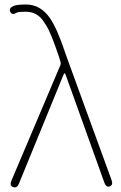

<svg xmlns="http://www.w3.org/2000/svg" viewBox="-20 -827 536 852"><path d="M64 -12Q55 10 38 3Q21 -3 31 -26L248 -538Q251 -546 248 -554L242 -574Q206 -682 185 -714Q179 -724 172 -734Q144 -775 93 -775Q62 -775 55 -771Q34 -758 26 -774Q17 -790 39 -800Q52 -807 96 -807Q160 -807 202 -746Q235 -698 272 -585Q276 -574 280 -563L475 -28Q483 -6 467 0Q451 6 443 -17L271 -496Q269 -502 267 -502Q265 -502 262 -496Z"/></svg>

Font: Resource Han Rounded KR ExtraLight
Style: Regular
Weight: 250
Designer: Cyano Hao (round all glyphs); Ryoko NISHIZUKA 西塚涼子 (kana, bopomofo & ideographs); Paul D. Hunt (Latin, Greek & Cyrillic)
Foundry: Cyano Hao
Version: 0.990